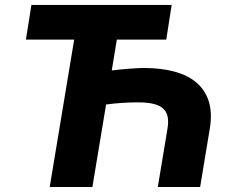

<svg xmlns="http://www.w3.org/2000/svg" viewBox="-20 -747 957 767"><path d="M105.5 -727.3H665.8L644.2 -588.8H446.7L426.5 -465.6Q442.5 -467.7 461.5 -469.5Q480.5 -471.2 498.6 -472.7Q516.7 -474.1 531.6 -474.8Q546.5 -475.5 554.3 -475.5Q623.2 -475.5 677 -460.9Q730.8 -446.4 765.6 -416.4Q800.4 -386.4 814.5 -340.4Q828.5 -294.4 817.8 -231.5L779.5 0H610.4L648.8 -231.5Q653.8 -260.3 649.7 -280.5Q645.6 -300.8 631.4 -313.6Q617.2 -326.3 592.5 -332.2Q567.8 -338.1 531.2 -338.1Q467.3 -338.1 403.8 -329.5L349.1 0H178.6L276.3 -588.8H83.5Z"/></svg>

Font: Inter P Extra Bold
Style: Italic
Weight: 800
Italic angle: 9.39999°
Designer: Rasmus Andersson
Foundry: rsms
Version: Version 3.018;git-588b23468